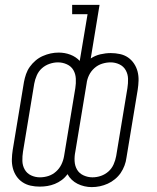

<svg xmlns="http://www.w3.org/2000/svg" viewBox="-20 -755 640 785"><path d="M355 10Q340 10 325 6.5Q310 3 297 -3.5Q284 -10 273.5 -20Q263 -30 256 -43Q246 -29 232.5 -19Q219 -9 204 -3Q189 3 173.5 5.5Q158 8 142 8Q142 8 142 8Q142 8 142 8Q123 8 105 4Q87 0 72 -10Q57 -20 47 -35Q37 -50 32.5 -67.5Q28 -85 28.5 -104Q29 -123 32 -142L78 -420Q81 -436 86.5 -452Q92 -468 102 -482Q112 -496 125.5 -507.5Q139 -519 155 -526Q171 -533 187 -536.5Q203 -540 220 -540Q245 -540 267.5 -531.5Q290 -523 306 -506L338 -697H275V-735H387L351 -516Q369 -528 390.5 -533Q412 -538 433 -538Q433 -538 433 -538Q433 -538 433 -538Q452 -538 470.5 -534Q489 -530 503.5 -520Q518 -510 528 -495Q538 -480 542.5 -462.5Q547 -445 546.5 -426Q546 -407 543 -388L497 -110Q495 -94 489 -78Q483 -62 473.5 -48Q464 -34 450 -22.5Q436 -11 420.5 -4Q405 3 388.5 6.5Q372 10 355 10ZM143 -30Q161 -30 178 -35.5Q195 -41 209 -53.5Q223 -66 231 -82.5Q239 -99 242 -117L288 -395Q291 -414 290 -433.5Q289 -453 280 -468.5Q271 -484 253.5 -492Q236 -500 217 -500Q200 -500 182.5 -494Q165 -488 151.5 -476Q138 -464 130.5 -447Q123 -430 120 -413L74 -135Q71 -116 71.5 -97Q72 -78 81 -62Q90 -46 107 -38Q124 -30 143 -30ZM358 -30Q376 -30 393 -36Q410 -42 423.5 -54Q437 -66 444.5 -83Q452 -100 455 -117L501 -395Q504 -414 503.5 -433Q503 -452 494 -468Q485 -484 468 -492Q451 -500 432 -500Q415 -500 397.5 -494.5Q380 -489 366 -476.5Q352 -464 344 -447.5Q336 -431 334 -413L288 -135Q284 -116 285 -96.5Q286 -77 295 -61.5Q304 -46 321.5 -38Q339 -30 358 -30Z"/></svg>

Font: Iosevka Slab XLtEx
Style: Italic
Weight: 200
Width: 7
Italic angle: -9°
Monospace: yes
Designer: Belleve Invis
Foundry: Belleve Invis
Version: Version 11.1.0; ttfautohint (v1.8.3)